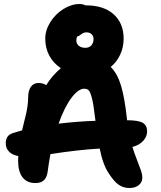

<svg xmlns="http://www.w3.org/2000/svg" viewBox="-20 -962 807 963"><path d="M628.9 -19Q598.6 -19 575 -35.6Q551.3 -52.2 525.9 -91.8Q496.6 -134.3 480 -216.8Q373 -210.9 232.9 -189Q224.1 -141.1 219.2 -102.1Q215.3 -72.3 200.4 -58.1Q185.5 -43.9 157.2 -43.9Q115.7 -43.9 93.3 -72.3Q70.8 -100.6 70.8 -157.2Q70.8 -161.1 71.3 -168.5Q71.8 -175.8 71.8 -179.2Q40.5 -185.1 24.7 -202.1Q8.8 -219.2 8.8 -244.1Q8.8 -283.7 45.9 -294.9Q50.8 -296.4 66.2 -301Q81.5 -305.7 90.8 -308.1Q94.2 -323.2 100.8 -349.9Q107.4 -376.5 111.1 -392.1Q114.7 -407.7 117.9 -429.7Q121.1 -451.7 121.1 -471.2Q121.1 -507.3 134.8 -526.6Q148.4 -545.9 173.8 -545.9Q193.8 -545.9 211.9 -535.2Q240.7 -582 285.2 -620.1Q248 -644.5 227.5 -682.6Q207 -720.7 207 -768.1Q207 -810.5 232.4 -851.1Q257.8 -891.6 298.1 -916.7Q338.4 -941.9 379.9 -941.9Q396 -941.9 408.2 -935.1H411.1Q500.5 -935.1 550.3 -890.1Q600.1 -845.2 600.1 -768.1Q600.1 -725.1 583 -688.2Q565.9 -651.4 535.2 -626Q568.4 -594.2 586.7 -533.4Q605 -472.7 616.2 -370.1Q616.2 -368.7 616.7 -364.7Q617.2 -360.8 617.2 -358.9Q673.8 -358.9 695.8 -346.2Q717.8 -333.5 717.8 -303.2Q717.8 -276.9 698.2 -255.4Q678.7 -233.9 644 -225.1Q653.3 -194.8 666.7 -160.9Q680.2 -127 687 -106.9Q693.8 -86.9 693.8 -70.8Q693.8 -47.9 676 -33.4Q658.2 -19 628.9 -19ZM362.8 -759.8Q362.8 -742.7 375.2 -732.4Q387.7 -722.2 408.2 -722.2Q426.8 -722.2 438 -734.4Q449.2 -746.6 449.2 -766.1Q449.2 -781.2 439.5 -790.5Q429.7 -799.8 413.1 -799.8Q399.4 -799.8 387 -789.8Q374.5 -779.8 368.2 -779.8Q362.8 -771.5 362.8 -759.8ZM402.8 -517.1Q372.6 -517.1 337.6 -470.2Q302.7 -423.3 273.9 -341.8Q372.6 -353.5 459 -356Q456.5 -373 456.1 -376Q449.2 -437.5 441.4 -468.5Q433.6 -499.5 425.3 -508.3Q417 -517.1 402.8 -517.1Z"/></svg>

Font: Shantell Sans Irregular Bouncy
Style: Bold
Weight: 700
Designer: Stephen Nixon, Anya Danilova, Shantell Martin
Foundry: Arrow Type
Version: Version 1.006;[9816181b4]